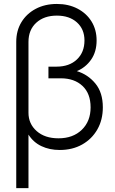

<svg xmlns="http://www.w3.org/2000/svg" viewBox="-20 -757 588 981"><path d="M63 204.1V-543Q63 -600.1 89.4 -643.6Q115.7 -687 162.6 -711.9Q209.5 -736.8 270.5 -736.8Q330.1 -736.8 376 -712.9Q421.9 -689 447.8 -647Q473.6 -605 473.6 -550.3Q473.6 -492.7 445.6 -452.4Q417.5 -412.1 372.6 -393.6Q429.2 -376.5 467.3 -330.3Q505.4 -284.2 505.4 -208.5Q505.4 -144.5 477.3 -95.5Q449.2 -46.4 399.7 -18.6Q350.1 9.3 285.2 9.3Q232.9 9.3 191.7 -10.3Q150.4 -29.8 125.5 -69.3V204.1ZM278.8 -50.3Q353 -50.3 397.9 -93.8Q442.9 -137.2 442.9 -208.5Q442.9 -279.3 401.4 -318.1Q359.9 -356.9 291 -356.9H227.5V-416.5H269Q334 -416.5 372.8 -453.1Q411.6 -489.7 411.6 -550.3Q411.6 -607.9 373 -642.6Q334.5 -677.2 270.5 -677.2Q205.1 -677.2 165.3 -640.9Q125.5 -604.5 125.5 -543V-180.7Q125.5 -124.5 167.2 -87.4Q209 -50.3 278.8 -50.3Z"/></svg>

Font: Inter Display Light
Style: Regular
Weight: 300
Designer: Rasmus Andersson
Foundry: rsms
Version: Version 4.000;git-a52131595